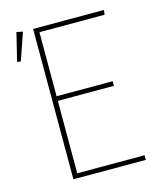

<svg xmlns="http://www.w3.org/2000/svg" viewBox="-105 -764 704 840"><g transform="rotate(-15 247.0 -343.5)"><path d="M441 -660H146V-370H400V-349H146V-21H451V0H123V-681H444ZM77 -681 34 -557 18 -560 49 -687Z"/></g></svg>

Font: FiraSans
Style: Regular
Weight: 150
Designer: Carrois Corporate & Edenspiekermann AG
Foundry: Carrois Corporate GbR & Edenspiekermann AG
Version: Version 3.106;PS 003.106;hotconv 1.0.70;makeotf.lib2.5.58329